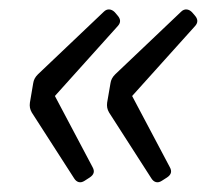

<svg xmlns="http://www.w3.org/2000/svg" viewBox="-20 -449 453 398"><path d="M45.9 -215.8 133.8 -79.1C138.7 -71.3 146.5 -68.4 155.3 -74.2L166 -81.1C174.8 -86.9 176.8 -93.8 171.9 -102.5L93.8 -250L224.6 -395.5C230.5 -402.3 230.5 -409.2 223.6 -417L217.8 -423.8C210.9 -430.7 202.1 -431.6 195.3 -424.8L58.6 -294.9C52.7 -289.1 49.8 -283.2 48.8 -276.4L42 -236.3C41 -228.5 42 -222.7 45.9 -215.8ZM206.1 -215.8 293.9 -79.1C298.8 -71.3 306.6 -68.4 315.4 -74.2L326.2 -81.1C335 -86.9 336.9 -93.8 332 -102.5L253.9 -250L384.8 -395.5C390.6 -402.3 390.6 -409.2 383.8 -417L377.9 -423.8C371.1 -430.7 362.3 -431.6 355.5 -424.8L218.8 -294.9C212.9 -289.1 210 -283.2 209 -276.4L202.1 -236.3C201.2 -228.5 202.1 -222.7 206.1 -215.8Z"/></svg>

Font: Ed Sans Neue
Style: Italic
Weight: 400
Italic angle: -11°
Designer: Stephen Hutchings
Version: Version 1.004;PS 001.004;hotconv 1.0.88;makeotf.lib2.5.64775